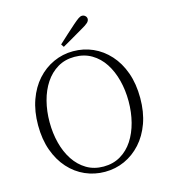

<svg xmlns="http://www.w3.org/2000/svg" viewBox="-134 -1039 1027 1160"><g transform="rotate(-15 379.5 -458.5)"><path d="M321 -797Q349 -823 376.5 -848Q404 -873 429 -895Q452 -915 464.5 -923.5Q477 -932 487 -932Q499 -932 507.5 -924Q516 -916 516 -905Q516 -893 504.5 -882Q493 -871 464 -855Q432 -836 399 -817Q366 -798 333 -779ZM379 15Q314 15 256 -10.5Q198 -36 154 -85Q110 -134 85 -203.5Q60 -273 60 -361Q60 -448 85 -518Q110 -588 154 -637Q198 -686 256 -712.5Q314 -739 379 -739Q445 -739 502.5 -713.5Q560 -688 604.5 -639Q649 -590 674 -520Q699 -450 699 -361Q699 -274 674 -204.5Q649 -135 604.5 -86Q560 -37 502.5 -11Q445 15 379 15ZM379 -18Q439 -18 485.5 -45.5Q532 -73 563 -120.5Q594 -168 610 -230Q626 -292 626 -361Q626 -430 610 -492Q594 -554 563 -601.5Q532 -649 485.5 -676.5Q439 -704 379 -704Q319 -704 273 -676.5Q227 -649 195.5 -601.5Q164 -554 148 -492Q132 -430 132 -361Q132 -292 148 -230Q164 -168 195.5 -120.5Q227 -73 273 -45.5Q319 -18 379 -18Z"/></g></svg>

Font: Noto Serif HK
Style: Regular
Weight: 200
Designer: Ryoko NISHIZUKA 西塚涼子 (kana & ideographs); Frank Grießhammer (Latin, Greek & Cyrillic); Wenlong ZHANG 张文龙 (bopomofo); San
Foundry: Adobe
Version: Version 2.001;hotconv 1.1.0;makeotfexe 2.6.0